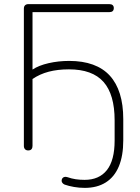

<svg xmlns="http://www.w3.org/2000/svg" viewBox="-20 -725 681 933"><path d="M392 188Q365 188 339.5 183.5Q314 179 294 172Q287 169 283 163.5Q279 158 279.5 152Q280 146 283 141.5Q286 137 292.5 135Q299 133 308 136Q328 143 348 146Q368 149 391 149Q462 149 499.5 101.5Q537 54 537 -42V-140Q537 -266 483 -327Q429 -388 315 -388Q260 -388 216.5 -376.5Q173 -365 138 -341V-16Q138 -6 133 0Q128 6 117 6Q107 6 101.5 0Q96 -6 96 -16V-683Q96 -694 102 -699.5Q108 -705 118 -705H511Q522 -705 527.5 -700Q533 -695 533 -686Q533 -676 527.5 -671Q522 -666 511 -666H138V-387Q168 -407 216 -418Q264 -429 316 -429Q382 -429 431.5 -411Q481 -393 513.5 -357.5Q546 -322 562.5 -269Q579 -216 579 -146V-43Q579 32 557.5 83.5Q536 135 494 161.5Q452 188 392 188Z"/></svg>

Font: Nunito ExtraLight
Style: Regular
Weight: 200
Designer: Vernon Adams
Foundry: Vernon Adams
Version: Version 3.602;April 4, 2023;FontCreator 14.0.0.2856 64-bit